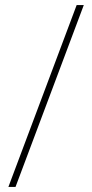

<svg xmlns="http://www.w3.org/2000/svg" viewBox="-20 -734 362 754"><path d="M309 -714 41 0H13L281 -714Z"/></svg>

Font: Noto Sans Thai Looped UI Condensed Thin
Style: Regular
Weight: 100
Width: 3
Designer: Cadson Demak Team
Foundry: Cadson Demak Co., Ltd.
Version: Version 1.000; ttfautohint (v1.8.4.7-5d5b)